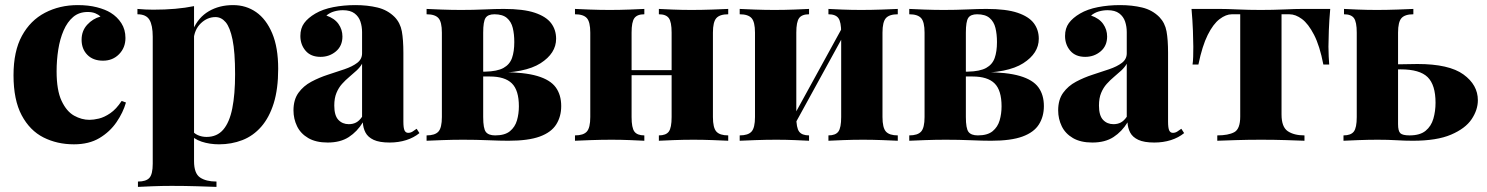

<svg xmlns="http://www.w3.org/2000/svg" viewBox="-20 -552 5832 753"><path d="M285 -532Q327 -532 360 -523.5Q393 -515 414 -502Q440 -486 456 -461Q472 -436 472 -403Q472 -365 447 -339.5Q422 -314 384 -314Q345 -314 322.5 -337Q300 -360 300 -396Q300 -431 322 -455Q344 -479 374 -487Q366 -495 353.5 -500Q341 -505 324 -505Q290 -505 267 -485.5Q244 -466 229.5 -432.5Q215 -399 208.5 -357.5Q202 -316 202 -272Q202 -198 221.5 -156.5Q241 -115 270.5 -98.5Q300 -82 331 -82Q347 -82 368 -87Q389 -92 412.5 -108Q436 -124 457 -156L474 -150Q463 -111 437 -73Q411 -35 370 -10.5Q329 14 270 14Q204 14 150.5 -13Q97 -40 65 -100Q33 -160 33 -257Q33 -351 66 -411.5Q99 -472 156.5 -502Q214 -532 285 -532Z M741 -528V80Q741 128 764.5 144Q788 160 829 160V181Q802 180 754 178.5Q706 177 653 177Q615 177 577.5 178.5Q540 180 521 181V160Q553 160 566 145.5Q579 131 579 90V-408Q579 -453 566 -474.5Q553 -496 519 -496V-517Q551 -514 581 -514Q627 -514 667 -517.5Q707 -521 741 -528ZM894 -532Q945 -532 984.5 -504.5Q1024 -477 1047.5 -421.5Q1071 -366 1071 -282Q1071 -203 1053.5 -147Q1036 -91 1004.5 -55Q973 -19 930.5 -2.5Q888 14 839 14Q802 14 770.5 3.5Q739 -7 721 -30L731 -43Q740 -29 756 -22Q772 -15 790 -15Q831 -15 855.5 -43.5Q880 -72 891 -127Q902 -182 902 -261Q902 -348 892 -396.5Q882 -445 865 -465Q848 -485 825 -485Q793 -485 767.5 -460.5Q742 -436 739 -394L737 -436Q758 -484 799 -508Q840 -532 894 -532Z M1265 7Q1219 7 1189 -10.5Q1159 -28 1145 -57Q1131 -86 1131 -119Q1131 -161 1150.5 -188Q1170 -215 1201 -231.5Q1232 -248 1266 -259Q1300 -270 1331 -280.5Q1362 -291 1381 -305.5Q1400 -320 1400 -343V-426Q1400 -448 1393.5 -467.5Q1387 -487 1370.5 -499.5Q1354 -512 1325 -512Q1307 -512 1290 -507Q1273 -502 1260 -491Q1292 -480 1307.5 -458Q1323 -436 1323 -409Q1323 -372 1297.5 -350.5Q1272 -329 1237 -329Q1199 -329 1178.5 -353Q1158 -377 1158 -411Q1158 -441 1173 -461.5Q1188 -482 1217 -499Q1246 -516 1287 -524Q1328 -532 1374 -532Q1421 -532 1460.5 -522.5Q1500 -513 1528 -485Q1550 -462 1556 -429Q1562 -396 1562 -345V-75Q1562 -50 1566.5 -40.5Q1571 -31 1581 -31Q1590 -31 1598 -36Q1606 -41 1614 -47L1625 -30Q1603 -12 1573 -2.5Q1543 7 1508 7Q1468 7 1445.5 -3.5Q1423 -14 1413.5 -32Q1404 -50 1403 -72Q1381 -36 1348 -14.5Q1315 7 1265 7ZM1348 -65Q1364 -65 1376.5 -71.5Q1389 -78 1400 -94V-302Q1392 -288 1378.5 -275.5Q1365 -263 1350 -250.5Q1335 -238 1321.5 -223Q1308 -208 1299.5 -187.5Q1291 -167 1291 -138Q1291 -99 1307 -82Q1323 -65 1348 -65Z M1956 -517Q2033 -517 2077.5 -502Q2122 -487 2141.5 -461Q2161 -435 2161 -400Q2161 -343 2100 -304Q2039 -265 1910 -266Q1910 -266 1903.5 -267.5Q1897 -269 1890 -270Q1883 -271 1883 -271Q1930 -272 1954.5 -285.5Q1979 -299 1988 -324.5Q1997 -350 1997 -387Q1997 -418 1991 -442.5Q1985 -467 1968 -481.5Q1951 -496 1919 -496Q1894 -496 1884.5 -482Q1875 -468 1875 -424V-93Q1875 -48 1885.5 -34.5Q1896 -21 1922 -21Q1960 -21 1980 -37.5Q2000 -54 2007.5 -80Q2015 -106 2015 -135Q2015 -198 1987.5 -225Q1960 -252 1901 -252H1797Q1797 -252 1797 -261.5Q1797 -271 1797 -271H1928L1949 -269Q2036 -269 2087 -254Q2138 -239 2159.5 -209.5Q2181 -180 2181 -136Q2181 -95 2161.5 -64Q2142 -33 2097 -16.5Q2052 0 1974 0Q1942 0 1894.5 -2Q1847 -4 1796 -4Q1756 -4 1715 -2.5Q1674 -1 1653 0V-21Q1686 -21 1699.5 -36Q1713 -51 1713 -93V-424Q1713 -466 1699.5 -481Q1686 -496 1653 -496V-517Q1672 -516 1711.5 -514.5Q1751 -513 1788 -513Q1836 -513 1880 -515Q1924 -517 1956 -517Z M2836 -517V-496Q2803 -496 2789.5 -481Q2776 -466 2776 -424V-93Q2776 -51 2789.5 -36Q2803 -21 2836 -21V0Q2816 -1 2776.5 -2.5Q2737 -4 2700 -4Q2660 -4 2621.5 -2.5Q2583 -1 2564 0V-21Q2592 -21 2603 -36Q2614 -51 2614 -93V-424Q2614 -466 2603 -481Q2592 -496 2564 -496V-517Q2582 -516 2618 -514.5Q2654 -513 2692 -513Q2732 -513 2773.5 -514.5Q2815 -516 2836 -517ZM2507 -517V-496Q2479 -496 2468 -481Q2457 -466 2457 -424V-93Q2457 -51 2468 -36Q2479 -21 2507 -21V0Q2488 -1 2452 -2.5Q2416 -4 2379 -4Q2338 -4 2297 -2.5Q2256 -1 2235 0V-21Q2268 -21 2281.5 -36Q2295 -51 2295 -93V-424Q2295 -466 2281.5 -481Q2268 -496 2235 -496V-517Q2254 -516 2293.5 -514.5Q2333 -513 2371 -513Q2411 -513 2449 -514.5Q2487 -516 2507 -517ZM2674 -277V-257H2392V-277Z M3501 -517V-496Q3468 -496 3454.5 -481Q3441 -466 3441 -424V-93Q3441 -51 3454.5 -36Q3468 -21 3501 -21V0Q3481 -1 3441.5 -2.5Q3402 -4 3365 -4Q3325 -4 3286.5 -2.5Q3248 -1 3229 0V-21Q3257 -21 3268 -36Q3279 -51 3279 -93V-424Q3279 -466 3268 -481Q3257 -496 3229 -496V-517Q3247 -516 3283 -514.5Q3319 -513 3357 -513Q3397 -513 3438.5 -514.5Q3480 -516 3501 -517ZM3153 -517V-496Q3125 -496 3114 -481Q3103 -466 3103 -424V-93Q3103 -51 3114 -36Q3125 -21 3153 -21V0Q3134 -1 3098 -2.5Q3062 -4 3025 -4Q2984 -4 2943 -2.5Q2902 -1 2881 0V-21Q2914 -21 2927.5 -36Q2941 -51 2941 -93V-424Q2941 -466 2927.5 -481Q2914 -496 2881 -496V-517Q2900 -516 2939.5 -514.5Q2979 -513 3017 -513Q3057 -513 3095 -514.5Q3133 -516 3153 -517ZM3291 -458 3308 -449 3083 -39 3066 -48Z M3849 -517Q3926 -517 3970.5 -502Q4015 -487 4034.5 -461Q4054 -435 4054 -400Q4054 -343 3993 -304Q3932 -265 3803 -266Q3803 -266 3796.5 -267.5Q3790 -269 3783 -270Q3776 -271 3776 -271Q3823 -272 3847.5 -285.5Q3872 -299 3881 -324.5Q3890 -350 3890 -387Q3890 -418 3884 -442.5Q3878 -467 3861 -481.5Q3844 -496 3812 -496Q3787 -496 3777.5 -482Q3768 -468 3768 -424V-93Q3768 -48 3778.5 -34.5Q3789 -21 3815 -21Q3853 -21 3873 -37.5Q3893 -54 3900.5 -80Q3908 -106 3908 -135Q3908 -198 3880.5 -225Q3853 -252 3794 -252H3690Q3690 -252 3690 -261.5Q3690 -271 3690 -271H3821L3842 -269Q3929 -269 3980 -254Q4031 -239 4052.5 -209.5Q4074 -180 4074 -136Q4074 -95 4054.5 -64Q4035 -33 3990 -16.5Q3945 0 3867 0Q3835 0 3787.5 -2Q3740 -4 3689 -4Q3649 -4 3608 -2.5Q3567 -1 3546 0V-21Q3579 -21 3592.5 -36Q3606 -51 3606 -93V-424Q3606 -466 3592.5 -481Q3579 -496 3546 -496V-517Q3565 -516 3604.5 -514.5Q3644 -513 3681 -513Q3729 -513 3773 -515Q3817 -517 3849 -517Z M4264 7Q4218 7 4188 -10.5Q4158 -28 4144 -57Q4130 -86 4130 -119Q4130 -161 4149.5 -188Q4169 -215 4200 -231.5Q4231 -248 4265 -259Q4299 -270 4330 -280.5Q4361 -291 4380 -305.5Q4399 -320 4399 -343V-426Q4399 -448 4392.5 -467.5Q4386 -487 4369.5 -499.5Q4353 -512 4324 -512Q4306 -512 4289 -507Q4272 -502 4259 -491Q4291 -480 4306.5 -458Q4322 -436 4322 -409Q4322 -372 4296.5 -350.5Q4271 -329 4236 -329Q4198 -329 4177.5 -353Q4157 -377 4157 -411Q4157 -441 4172 -461.5Q4187 -482 4216 -499Q4245 -516 4286 -524Q4327 -532 4373 -532Q4420 -532 4459.5 -522.5Q4499 -513 4527 -485Q4549 -462 4555 -429Q4561 -396 4561 -345V-75Q4561 -50 4565.5 -40.5Q4570 -31 4580 -31Q4589 -31 4597 -36Q4605 -41 4613 -47L4624 -30Q4602 -12 4572 -2.5Q4542 7 4507 7Q4467 7 4444.5 -3.5Q4422 -14 4412.5 -32Q4403 -50 4402 -72Q4380 -36 4347 -14.5Q4314 7 4264 7ZM4347 -65Q4363 -65 4375.5 -71.5Q4388 -78 4399 -94V-302Q4391 -288 4377.5 -275.5Q4364 -263 4349 -250.5Q4334 -238 4320.5 -223Q4307 -208 4298.5 -187.5Q4290 -167 4290 -138Q4290 -99 4306 -82Q4322 -65 4347 -65Z M5197 -517Q5193 -473 5191.5 -432Q5190 -391 5190 -369Q5190 -349 5191 -330.5Q5192 -312 5193 -299H5170Q5156 -372 5133.5 -415.5Q5111 -459 5086 -477.5Q5061 -496 5037 -496H5006V-103Q5006 -54 5030.5 -37.5Q5055 -21 5096 -21V0Q5070 -1 5024 -2.5Q4978 -4 4926 -4Q4874 -4 4827.5 -2.5Q4781 -1 4754 0V-21Q4797 -21 4820.5 -33.5Q4844 -46 4844 -95V-496H4811Q4788 -496 4763 -477Q4738 -458 4716.5 -415Q4695 -372 4680 -299H4657Q4659 -311 4659.5 -330Q4660 -349 4660 -369Q4660 -391 4658.5 -431.5Q4657 -472 4653 -517H4763Q4789 -517 4833.5 -515Q4878 -513 4924 -513Q4972 -513 5017 -515Q5062 -517 5088 -517Z M5523 -517V-496Q5490 -496 5476.5 -481Q5463 -466 5463 -424V-65Q5463 -38 5472 -29.5Q5481 -21 5508 -21Q5549 -21 5571 -39Q5593 -57 5601.5 -86.5Q5610 -116 5610 -149Q5610 -219 5579 -249.5Q5548 -280 5473 -280Q5455 -280 5436 -279Q5417 -278 5403 -278L5401 -299Q5443 -299 5477.5 -300Q5512 -301 5539 -301Q5663 -301 5719.5 -260Q5776 -219 5776 -159Q5776 -121 5751.5 -84.5Q5727 -48 5671 -24Q5615 0 5521 0Q5490 0 5457 -2Q5424 -4 5383 -4Q5347 -4 5307.5 -2.5Q5268 -1 5249 0V-21Q5278 -21 5289.5 -36Q5301 -51 5301 -93V-424Q5301 -466 5290 -481Q5279 -496 5251 -496V-517Q5269 -516 5305 -514.5Q5341 -513 5380 -513Q5419 -513 5460.5 -514.5Q5502 -516 5523 -517Z"/></svg>

Font: Playfair Display ExtraBold
Style: Regular
Weight: 800
Designer: Claus Eggers Sørensen
Foundry: Claus Eggers Sørensen
Version: Version 1.203